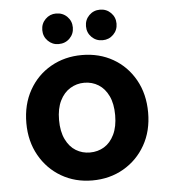

<svg xmlns="http://www.w3.org/2000/svg" viewBox="-51 -742 713 801"><g transform="rotate(-5 305.0 -341.5)"><path d="M304 12Q232 12 174.5 -21.5Q117 -55 83.5 -114.5Q50 -174 50 -250Q50 -328 83.5 -387.5Q117 -447 175 -480Q233 -513 305 -513Q378 -513 435.5 -480Q493 -447 526.5 -387.5Q560 -328 560 -250Q560 -173 526.5 -114Q493 -55 435 -21.5Q377 12 304 12ZM304 -105Q337 -105 363.5 -121Q390 -137 406 -170Q422 -203 422 -251Q422 -299 406.5 -331.5Q391 -364 364.5 -380.5Q338 -397 305 -397Q273 -397 246 -380.5Q219 -364 203 -331.5Q187 -299 187 -251Q187 -203 203 -170Q219 -137 245.5 -121Q272 -105 304 -105ZM213 -567Q187 -567 168.5 -585.5Q150 -604 150 -631Q150 -658 168.5 -676.5Q187 -695 213 -695Q241 -695 259.5 -676.5Q278 -658 278 -631Q278 -604 259.5 -585.5Q241 -567 213 -567ZM397 -567Q370 -567 351.5 -585.5Q333 -604 333 -631Q333 -658 351.5 -676.5Q370 -695 397 -695Q424 -695 442.5 -676.5Q461 -658 461 -631Q461 -604 442.5 -585.5Q424 -567 397 -567Z"/></g></svg>

Font: DM Sans 17pt
Style: Bold
Weight: 700
Version: Version 4.004;gftools[0.9.30]